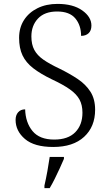

<svg xmlns="http://www.w3.org/2000/svg" viewBox="-20 -744 559 985"><path d="M253 10Q156 10 108 -31Q60 -72 60 -129Q60 -153 73 -168Q86 -183 109 -183Q111 -115 147 -71.5Q183 -28 258 -28Q329 -28 366 -65.5Q403 -103 403 -166Q403 -205 388 -233Q373 -261 338.5 -285.5Q304 -310 246 -337Q188 -365 150.5 -394Q113 -423 95.5 -460Q78 -497 78 -550Q78 -602 103 -641Q128 -680 172.5 -702Q217 -724 275 -724Q355 -724 402 -690.5Q449 -657 449 -613Q449 -587 434.5 -573.5Q420 -560 396 -560Q396 -614 366.5 -649.5Q337 -685 273 -685Q209 -685 175 -649Q141 -613 141 -557Q141 -516 156 -488Q171 -460 202.5 -438Q234 -416 285 -392Q338 -366 379 -338.5Q420 -311 444 -273.5Q468 -236 468 -181Q468 -94 411.5 -42Q355 10 253 10ZM208 208Q216 173 223 134.5Q230 96 235 61H308V71Q299 92 286.5 119.5Q274 147 260.5 174Q247 201 235 221H208Z"/></svg>

Font: Noto Serif Malayalam Light
Style: Regular
Weight: 300
Designer: Indian type Foundry, Jelle Bosma, Monotype Design Team
Foundry: Monotype Imaging Inc.
Version: Version 2.104; ttfautohint (v1.8.4.7-5d5b)